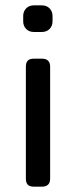

<svg xmlns="http://www.w3.org/2000/svg" viewBox="-20 -700 284 720"><path d="M67 -620V-640Q67 -657 78 -668.5Q89 -680 108 -680H136Q155 -680 166 -668.5Q177 -657 177 -640V-620Q177 -603 166 -591.5Q155 -580 136 -580H108Q89 -580 78 -591.5Q67 -603 67 -620ZM77 -30V-450Q77 -465 84 -472.5Q91 -480 107 -480H137Q168 -480 168 -450V-30Q168 0 137 0H107Q91 0 84 -7.5Q77 -15 77 -30Z"/></svg>

Font: Mitr Light
Style: Regular
Weight: 300
Designer: Thanarat Vachiruckul
Foundry: Cadson Demak
Version: Version 1.002